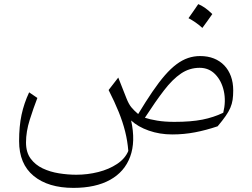

<svg xmlns="http://www.w3.org/2000/svg" viewBox="-20 -644 1225 933"><path d="M816.9 9.3Q874 9.3 927.5 -1Q981 -11.2 1037.6 -30.3Q1061.5 -58.6 1076.4 -80.1Q1091.3 -101.6 1099.4 -120.4Q1107.4 -139.2 1110.4 -159.2Q1113.3 -179.2 1113.3 -204.6Q1113.3 -242.7 1102.1 -273.4Q1090.8 -304.2 1069.8 -326.2Q1048.8 -348.1 1019.3 -359.9Q989.7 -371.6 952.6 -371.6Q921.9 -371.6 893.8 -362.1Q865.7 -352.5 838.1 -332Q810.5 -311.5 781.7 -278.6Q752.9 -245.6 720.9 -198.7Q689 -151.9 651.4 -89.8Q630.9 -107.4 618.2 -122.8Q605.5 -138.2 594.2 -167L554.7 -267.1L507.8 -206.5Q537.1 -148.9 556.9 -99.9Q576.7 -50.8 588.1 -5.1Q599.6 40.5 603.5 89.4Q587.9 127 548.8 152.8Q509.8 178.7 457.8 191.9Q405.8 205.1 350.6 205.1Q309.6 205.1 266.6 198.2Q223.6 191.4 187.5 174.3Q151.4 157.2 128.9 126.7Q106.4 96.2 106.4 48.3Q106.4 -4.4 124.5 -61.8Q142.6 -119.1 161.6 -168L121.6 -195.3Q96.7 -142.1 84.7 -86.2Q72.8 -30.3 72.8 41.5Q72.8 152.8 143.6 210.9Q214.4 269 336.9 269Q444.3 269 514.9 230Q585.4 190.9 612.5 117.4Q639.6 43.9 617.2 -58.6Q650.4 -27.8 703.1 -9.3Q755.9 9.3 816.9 9.3ZM1064.9 -96.2Q1018.6 -73.7 963.4 -62.7Q908.2 -51.8 827.1 -51.8Q780.3 -51.8 743.7 -57.9Q707 -64 684.1 -71.8Q735.8 -151.4 777.3 -205.3Q818.8 -259.3 859.9 -286.9Q900.9 -314.5 950.2 -314.5Q995.1 -314.5 1025.9 -283Q1056.6 -251.5 1067.6 -201.7Q1078.6 -151.9 1064.9 -96.2ZM943.4 -624Q931.2 -606 919.7 -589.4Q908.2 -572.8 896 -555.7Q913.6 -546.4 930.9 -534.4Q948.2 -522.5 963.4 -508.3Q976.1 -525.4 988 -542.2Q1000 -559.1 1011.7 -575.7Q991.7 -595.2 974.9 -606.7Q958 -618.2 943.4 -624Z"/></svg>

Font: Pinar-VF-FD
Style: Regular
Weight: 300
Designer: Amin Abedi
Version: Version 3.0